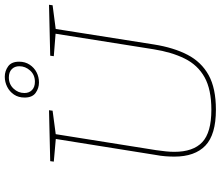

<svg xmlns="http://www.w3.org/2000/svg" viewBox="-80 -837 923 803"><g transform="rotate(-90 381.5 -435.5)"><path d="M550 -687 763 -692 761 -677 654 -663 663 -671 597 -253Q584 -171 554 -113Q524 -55 469 -24.5Q414 6 324 6Q220 6 174 -38Q128 -82 128 -168Q128 -186 129.5 -205.5Q131 -225 135 -246L203 -671L209 -663L107 -672L109 -687L322 -692L320 -677L215 -663L223 -671L155 -244Q152 -223 150 -204Q148 -185 148 -168Q148 -89 188.5 -51Q229 -13 324 -13Q409 -13 460 -41.5Q511 -70 538 -124.5Q565 -179 577 -255L643 -671L649 -664L548 -672ZM438 -734Q414 -734 394.5 -748Q375 -762 375 -794Q375 -820 387.5 -838.5Q400 -857 420 -867Q440 -877 462 -877Q486 -877 505.5 -863Q525 -849 525 -817Q525 -792 512.5 -773Q500 -754 480.5 -744Q461 -734 438 -734ZM441 -751Q470 -751 488 -771Q506 -791 506 -816Q506 -836 493.5 -848Q481 -860 459 -860Q431 -860 412.5 -840.5Q394 -821 394 -795Q394 -775 406.5 -763Q419 -751 441 -751Z"/></g></svg>

Font: Bitter Thin
Style: Italic
Weight: 100
Italic angle: -9°
Designer: Sol Matas, and Bitter project Authors
Foundry: Sol Matas
Version: Version 2.002